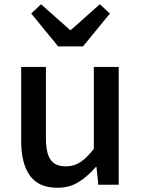

<svg xmlns="http://www.w3.org/2000/svg" viewBox="-20 -864 660 898"><path d="M249 14.2Q160.6 14.2 119.9 -42.5Q79.1 -99.1 79.1 -204.1V-550.8H194.8V-217.8Q194.8 -147.5 216.8 -116.7Q238.8 -85.9 287.1 -85.9Q325.2 -85.9 355.2 -105.2Q385.3 -124.5 418.9 -168V-550.8H535.2V0H439.9L431.2 -83H428.2Q390.6 -39.6 347.9 -12.7Q305.2 14.2 249 14.2ZM252 -647 126 -800.8 171.9 -844.2 307.1 -724.1H312L446.8 -844.2L494.1 -800.8L368.2 -647Z"/></svg>

Font: Source Han Sans CN Medium
Style: Regular
Weight: 500
Designer: Ryoko NISHIZUKA  (kana, bopomofo & ideographs); Paul D. Hunt (Latin, Greek & Cyrillic); Sandoll Communications , Soo-you
Foundry: Adobe
Version: Version 2.004;hotconv 1.0.118;makeotfexe 2.5.65603